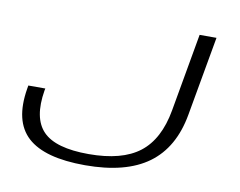

<svg xmlns="http://www.w3.org/2000/svg" viewBox="-75 -776 1104 885"><g transform="rotate(10 476.5 -333.0)"><path d="M374.5 8.5Q184.5 8.5 104.8 -64.5Q25 -137.5 51 -293L53.5 -308H133L131 -298.5Q109 -166.5 167.8 -105.8Q226.5 -45 382 -45Q537.5 -45 619.5 -108.2Q701.5 -171.5 726 -310.5L790.5 -675H869.5L803.5 -304Q775.5 -145.5 670 -68.5Q564.5 8.5 374.5 8.5Z"/></g></svg>

Font: Anybody UltraExpanded Light
Style: Italic
Weight: 300
Width: 9
Italic angle: -10°
Designer: Tyler Finck
Foundry: Etcetera Type Company
Version: Version 1.010; ttfautohint (v1.8.3) -l 8 -r 50 -G 200 -x 14 